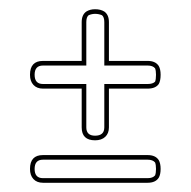

<svg xmlns="http://www.w3.org/2000/svg" viewBox="-20 -575 413 416"><path d="M45 -413Q45 -443 73 -443H157V-527Q157 -543 167 -550Q175 -555 186 -555Q198 -555 206 -550Q216 -543 216 -527V-443H300Q317 -443 324 -432Q328 -425 328 -413Q328 -400 324 -393Q317 -383 300 -383H216V-299Q216 -286 208 -278.5Q200 -271 186 -271Q157 -271 157 -299V-383H73Q60 -383 52.5 -391Q45 -399 45 -413ZM45 -209Q45 -239 73 -239H300Q317 -239 324 -228Q328 -221 328 -209Q328 -197 324 -190Q317 -179 300 -179H73Q60 -179 52.5 -187Q45 -195 45 -209ZM73 -393H167V-299Q167 -281 186 -281Q206 -281 206 -299V-393H300Q311 -393 316 -398Q318 -403 318 -413Q318 -422 316 -427Q311 -433 300 -433H206V-527Q206 -538 201 -542Q194 -545 186 -545Q179 -545 172 -542Q167 -538 167 -527V-433H73Q55 -433 55 -413Q55 -393 73 -393ZM73 -189H300Q311 -189 316 -195Q318 -200 318 -209Q318 -218 316 -223Q311 -229 300 -229H73Q55 -229 55 -209Q55 -189 73 -189Z"/></svg>

Font: Soda Fountain
Style: Outline
Weight: 400
Version: Version 1.0